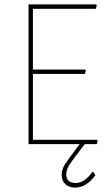

<svg xmlns="http://www.w3.org/2000/svg" viewBox="-20 -657 494 875"><path d="M323 198Q295 198 278 182.5Q261 167 261 140Q261 116 275 93.5Q289 71 343 0H110V-637H418L421 -633L417 -617H130V-340H368L371 -336L367 -320H130V-20H422L425 -16L421 0H366Q311 71 296.5 94Q282 117 282 137Q282 177 325 177Q366 177 402 125H404L415 141Q373 198 323 198Z"/></svg>

Font: Alegreya Sans SC Thin
Style: Regular
Weight: 100
Designer: Juan Pablo del Peral
Foundry: Huerta Tipografica
Version: Version 2.007